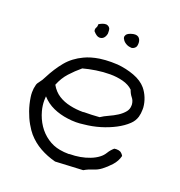

<svg xmlns="http://www.w3.org/2000/svg" viewBox="-125 -750 835 893"><g transform="rotate(20 292.5 -303.5)"><path d="M529.3 -92.8Q522.5 -65.4 502.9 -43.9Q483.4 -22.5 463.9 -7.8Q446.3 5.9 423.8 12.7Q401.4 19.5 381.8 31.2Q344.7 33.2 311.5 34.7Q278.3 36.1 245.1 38.1Q203.1 27.3 167.5 7.3Q131.8 -12.7 104.5 -43.9Q91.8 -58.6 77.1 -84Q62.5 -109.4 51.8 -140.1Q41 -170.9 36.1 -204.1Q34.2 -215.8 34.2 -228.5Q34.2 -248 39.1 -265.6Q41 -274.4 50.8 -286.1Q60.5 -297.9 68.4 -314.5Q93.8 -364.3 124.5 -401.4Q155.3 -438.5 203.1 -460.9Q233.4 -475.6 276.4 -482.4Q304.7 -486.3 333 -486.3Q348.6 -486.3 364.3 -485.4Q408.2 -481.4 447.8 -466.8Q487.3 -452.1 509.8 -425.8Q524.4 -408.2 533.7 -385.3Q543 -362.3 544.9 -337.9V-327.1Q544.9 -308.6 540 -291Q533.2 -268.6 515.6 -252Q493.2 -230.5 460.4 -213.4Q427.7 -196.3 390.1 -185.1Q352.5 -173.8 311.5 -169.9Q292 -167 273.4 -167Q252 -167 232.4 -169.9Q193.4 -174.8 159.7 -189.9Q126 -205.1 101.6 -232.4Q100.6 -221.7 100.6 -211.9Q100.6 -186.5 107.4 -161.1Q117.2 -125 136.7 -95.7Q156.2 -66.4 185.1 -46.4Q213.9 -26.4 248 -20.5Q268.6 -16.6 292 -16.6Q294.9 -16.6 297.9 -17.6Q323.2 -17.6 348.1 -22Q373 -26.4 395.5 -35.2Q418 -43.9 434.6 -56.6Q449.2 -67.4 458.5 -83Q467.8 -98.6 483.4 -112.3Q488.3 -113.3 493.2 -113.3Q505.9 -113.3 513.7 -109.4Q523.4 -103.5 529.3 -92.8ZM490.2 -334Q488.3 -352.5 478 -364.7Q467.8 -377 460.9 -396.5Q441.4 -415 411.1 -422.9Q380.9 -430.7 347.7 -430.7Q313.5 -430.7 278.8 -425.3Q244.1 -419.9 215.8 -412.1Q187.5 -388.7 163.1 -361.8Q138.7 -335 124 -297.9Q140.6 -268.6 166 -252.4Q191.4 -236.3 223.6 -229.5Q253.9 -222.7 288.1 -222.7Q290 -222.7 293 -223.6Q330.1 -223.6 369.1 -226.6Q384.8 -237.3 406.7 -247.1Q428.7 -256.8 447.8 -269Q466.8 -281.2 479.5 -296.9Q490.2 -310.5 490.2 -328.1ZM421.9 -614.3V-610.4Q421.9 -593.8 414.1 -587.9Q406.2 -580.1 394.5 -580.1L393.6 -581.1Q381.8 -581.1 369.6 -588.4Q357.4 -595.7 352.5 -605.5Q348.6 -610.4 348.6 -616.2Q348.6 -620.1 350.6 -624Q353.5 -633.8 373 -640.6Q384.8 -644.5 393.6 -644.5Q403.3 -644.5 410.2 -639.6Q420.9 -630.9 421.9 -614.3ZM215.8 -630.9Q235.4 -642.6 248 -642.6H252.9Q265.6 -639.6 270.5 -628.9Q272.5 -622.1 272.5 -613.3V-604.5Q269.5 -589.8 261.7 -582Q253.9 -574.2 242.2 -574.2H240.2Q226.6 -575.2 210 -594.7Q209 -598.6 209 -601.6Q209 -609.4 212.9 -614.3Q215.8 -619.1 215.8 -627Z"/></g></svg>

Font: Crafty Girls
Style: Regular
Weight: 400
Designer: Crystal Kluge
Foundry: Font Diner, Inc DBA Tart Workshop
Version: Version 1.001